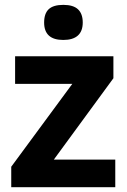

<svg xmlns="http://www.w3.org/2000/svg" viewBox="-20 -781 528 801"><path d="M460.9 0H26.9V-85.4L281.7 -431.2H43V-546.4H453.1V-454.6L204.6 -115.2H460.9ZM164.1 -687Q164.1 -724.6 183.3 -742.7Q202.6 -760.7 244.1 -760.7Q285.6 -760.7 305.4 -742.2Q325.2 -723.6 325.2 -687Q325.2 -650.9 304.7 -632.6Q284.2 -614.3 244.1 -614.3Q164.1 -614.3 164.1 -687Z"/></svg>

Font: Viking Open Sans
Style: Bold
Weight: 700
Foundry: Ascender Corporation
Version: Version 2.001